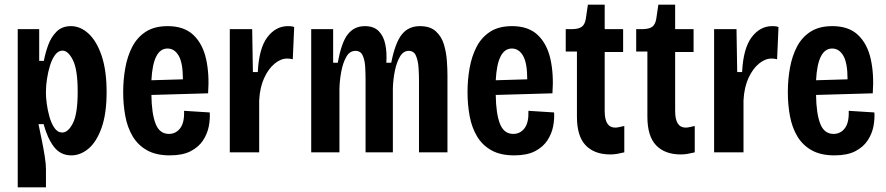

<svg xmlns="http://www.w3.org/2000/svg" viewBox="-20 -653 3798 823"><path d="M56 150V-528H148V-392H168Q174 -425 186.5 -459.5Q199 -494 222.5 -517.5Q246 -541 284 -541Q325 -541 360 -508.5Q395 -476 416 -413Q437 -350 437 -259Q437 -166 415.5 -105.5Q394 -45 359.5 -16Q325 13 286 13Q239 13 211 -24Q183 -61 167 -121H145Q152 -87 159.5 -50.5Q167 -14 172 18.5Q177 51 177 71V150ZM247 -85Q272 -85 292.5 -125Q313 -165 313 -260Q313 -355 292.5 -395.5Q272 -436 248 -436Q230 -436 216.5 -418Q203 -400 194.5 -372.5Q186 -345 181.5 -315.5Q177 -286 177 -263V-249Q177 -235 180.5 -208Q184 -181 192 -152.5Q200 -124 213.5 -104.5Q227 -85 247 -85Z M708 13Q649 13 610 -9Q571 -31 548.5 -69Q526 -107 517 -156Q508 -205 508 -258Q508 -311 517 -361.5Q526 -412 547 -452.5Q568 -493 605 -517Q642 -541 699 -541Q769 -541 809 -503Q849 -465 863.5 -399.5Q878 -334 872 -253L629 -246Q630 -166 647 -122.5Q664 -79 704 -79Q734 -79 752.5 -103.5Q771 -128 769 -178L879 -171Q881 -143 875 -111.5Q869 -80 850.5 -51.5Q832 -23 797.5 -5Q763 13 708 13ZM698 -445Q636 -445 629 -309L764 -313Q764 -383 746 -414Q728 -445 698 -445Z M965 0V-528H1061L1064 -344H1085Q1090 -446 1126 -493.5Q1162 -541 1214 -541Q1220 -541 1227 -540.5Q1234 -540 1241 -537L1235 -399Q1224 -402 1211 -402Q1184 -402 1157.5 -380.5Q1131 -359 1112.5 -319Q1094 -279 1091 -223V0Z M1314 0V-528H1408V-384H1428Q1443 -470 1470.5 -505.5Q1498 -541 1544 -541Q1582 -541 1603 -520Q1624 -499 1631.5 -463.5Q1639 -428 1636 -384H1657Q1674 -470 1702.5 -505.5Q1731 -541 1780 -541Q1824 -541 1848.5 -518.5Q1873 -496 1883 -462Q1893 -428 1895.5 -392.5Q1898 -357 1898 -331V0H1776V-308Q1776 -335 1774 -364Q1772 -393 1763 -414Q1754 -435 1732 -435Q1709 -435 1694.5 -410.5Q1680 -386 1672.5 -349Q1665 -312 1664 -274V0H1547V-308Q1547 -335 1545.5 -364.5Q1544 -394 1535 -414.5Q1526 -435 1504 -435Q1479 -435 1464.5 -409.5Q1450 -384 1443 -347Q1436 -310 1435 -273V0Z M2184 13Q2125 13 2086 -9Q2047 -31 2024.5 -69Q2002 -107 1993 -156Q1984 -205 1984 -258Q1984 -311 1993 -361.5Q2002 -412 2023 -452.5Q2044 -493 2081 -517Q2118 -541 2175 -541Q2245 -541 2285 -503Q2325 -465 2339.5 -399.5Q2354 -334 2348 -253L2105 -246Q2106 -166 2123 -122.5Q2140 -79 2180 -79Q2210 -79 2228.5 -103.5Q2247 -128 2245 -178L2355 -171Q2357 -143 2351 -111.5Q2345 -80 2326.5 -51.5Q2308 -23 2273.5 -5Q2239 13 2184 13ZM2174 -445Q2112 -445 2105 -309L2240 -313Q2240 -383 2222 -414Q2204 -445 2174 -445Z M2596 9Q2528 9 2490.5 -30Q2453 -69 2453 -153V-432H2405V-528H2428Q2460 -528 2473.5 -538Q2487 -548 2491 -572L2500 -633H2572V-528H2651V-430H2572V-177Q2572 -106 2617 -106Q2624 -106 2633.5 -108Q2643 -110 2656 -113V0Q2639 4 2625.5 6.5Q2612 9 2596 9Z M2898 9Q2830 9 2792.5 -30Q2755 -69 2755 -153V-432H2707V-528H2730Q2762 -528 2775.5 -538Q2789 -548 2793 -572L2802 -633H2874V-528H2953V-430H2874V-177Q2874 -106 2919 -106Q2926 -106 2935.5 -108Q2945 -110 2958 -113V0Q2941 4 2927.5 6.5Q2914 9 2898 9Z M3041 0V-528H3137L3140 -344H3161Q3166 -446 3202 -493.5Q3238 -541 3290 -541Q3296 -541 3303 -540.5Q3310 -540 3317 -537L3311 -399Q3300 -402 3287 -402Q3260 -402 3233.5 -380.5Q3207 -359 3188.5 -319Q3170 -279 3167 -223V0Z M3557 13Q3498 13 3459 -9Q3420 -31 3397.5 -69Q3375 -107 3366 -156Q3357 -205 3357 -258Q3357 -311 3366 -361.5Q3375 -412 3396 -452.5Q3417 -493 3454 -517Q3491 -541 3548 -541Q3618 -541 3658 -503Q3698 -465 3712.5 -399.5Q3727 -334 3721 -253L3478 -246Q3479 -166 3496 -122.5Q3513 -79 3553 -79Q3583 -79 3601.5 -103.5Q3620 -128 3618 -178L3728 -171Q3730 -143 3724 -111.5Q3718 -80 3699.5 -51.5Q3681 -23 3646.5 -5Q3612 13 3557 13ZM3547 -445Q3485 -445 3478 -309L3613 -313Q3613 -383 3595 -414Q3577 -445 3547 -445Z"/></svg>

Font: Bricolage Grotesque 10pt Condensed SemiBold
Style: Regular
Weight: 600
Width: 3
Designer: Mathieu Triay
Foundry: Atelier Triay
Version: Version 1.000; ttfautohint (v1.8.4.7-5d5b);gftools[0.9.32]